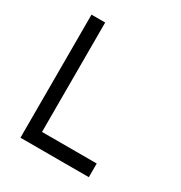

<svg xmlns="http://www.w3.org/2000/svg" viewBox="-138 -661 715 760"><g transform="rotate(30 219.0 -281.0)"><path d="M62.5 -562.5H125V-62.5H375V0H62.5Z"/></g></svg>

Font: Pixel Operator SC
Style: Regular
Weight: 400
Designer: Jayvee Enaguas (GrandChaos9000)
Foundry: The Grandoplex Project
Version: Version 1.4.1 (September 5, 2015)